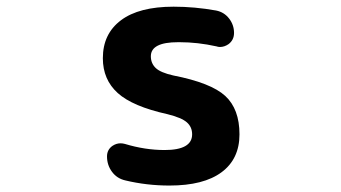

<svg xmlns="http://www.w3.org/2000/svg" viewBox="-20 -577 1040 586"><path d="M639.6 -544.9Q664.1 -540 679.2 -520.5Q694.3 -501 694.3 -476.6Q694.3 -455.1 677.7 -442.4Q665 -433.6 651.4 -433.6Q645.5 -433.6 640.6 -435.5Q583 -448.2 528.3 -448.2Q526.4 -448.2 523.4 -448.2Q440.4 -448.2 440.4 -405.3Q440.4 -383.8 455.1 -369.6Q469.7 -355.5 508.8 -346.7Q624 -324.2 667.5 -284.2Q710.9 -244.1 710.9 -167Q710.9 -91.8 656.2 -51.3Q601.6 -10.7 497.1 -10.7Q427.7 -10.7 362.3 -26.4Q336.9 -32.2 321.8 -52.7Q306.6 -73.2 306.6 -99.6Q306.6 -120.1 323.2 -131.8Q335 -139.6 347.7 -139.6Q354.5 -139.6 361.3 -137.7Q422.9 -119.1 482.4 -119.1Q566.4 -119.1 566.4 -167Q566.4 -189.5 550.3 -203.6Q534.2 -217.8 491.2 -228.5Q384.8 -252 339.4 -293Q293.9 -334 293.9 -399.4Q293.9 -473.6 349.1 -515.1Q404.3 -556.6 509.8 -556.6Q574.2 -556.6 639.6 -544.9Z"/></svg>

Font: Gen Jyuu Gothic Monospace Bold
Style: Bold
Weight: 700
Designer: [Source Han Sans]
Ryoko NISHIZUKA  (kana & ideographs); Paul D. Hunt (Latin, Greek & Cyrillic); Wenlong ZHANG  (bopomofo
Version: Version 1.002.20150607